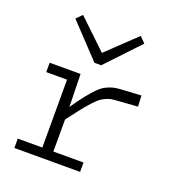

<svg xmlns="http://www.w3.org/2000/svg" viewBox="-134 -849 882 958"><g transform="rotate(20 307.0 -370.5)"><path d="M480 -710.9 314.9 -536.1H278.8L113.8 -710.9L144 -741.2L296.9 -595.2L450.2 -741.2ZM48.8 -49.8H179.2V-410.2H68.8V-460H232.9L236.8 -286.1Q267.6 -331.1 291 -360.4Q314.5 -389.6 333.5 -408.7Q352.5 -427.7 372.1 -437.5Q391.6 -447.3 408.7 -451.4Q425.8 -455.6 451.2 -457L555.2 -462.9L558.1 -404.8L460 -397.9Q436 -396.5 422.6 -394.5Q409.2 -392.6 392.1 -385Q375 -377.4 363.5 -368.4Q352.1 -359.4 331.5 -337.2Q311 -314.9 291.5 -290Q272 -265.1 237.8 -220.2V-49.8H397.9V0H48.8Z"/></g></svg>

Font: IntelOne Mono Light
Style: Regular
Weight: 300
Designer: Fred Shallcrass
Foundry: Frere-Jones Type LLC
Version: Version 1.200;hotconv 1.1.0;makeotfexe 2.6.0;FJTRelease1.2